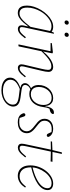

<svg xmlns="http://www.w3.org/2000/svg" viewBox="858 -1622 1011 2768"><g transform="rotate(90 1364.0 -237.5)"><path d="M164 12Q135 12 111.5 -0.5Q88 -13 74 -42.5Q60 -72 60 -121Q60 -170 77 -222.5Q94 -275 123.5 -324Q153 -373 191.5 -412Q230 -451 274.5 -474.5Q319 -498 365 -498Q384 -498 399.5 -494Q415 -490 427 -482.5Q439 -475 447 -464L443 -439Q425 -458 404.5 -466Q384 -474 357 -474Q324 -474 294 -460.5Q264 -447 238.5 -426.5Q213 -406 192 -383Q165 -354 141.5 -312Q118 -270 103.5 -222Q89 -174 89 -127Q89 -63 111.5 -38Q134 -13 172 -13Q207 -13 239 -35Q271 -57 306.5 -98Q342 -139 386 -195L389 -159H374Q339 -109 305 -70Q271 -31 236.5 -9.5Q202 12 164 12ZM396 11Q373 11 358.5 -3Q344 -17 344 -41Q344 -53 346 -65Q348 -77 351.5 -91Q355 -105 360 -125L357 -127L429 -465L431 -466L452 -510L466 -507L382 -114Q378 -97 374 -79Q370 -61 370 -45Q370 -29 379 -22Q388 -15 403 -15Q430 -15 456 -37.5Q482 -60 516 -105L531 -92Q509 -62 487.5 -38.5Q466 -15 443.5 -2Q421 11 396 11ZM301 -662Q290 -662 282 -669Q274 -676 274 -688Q274 -704 284 -713.5Q294 -723 307 -723Q320 -723 327.5 -716Q335 -709 335 -697Q335 -681 324.5 -671.5Q314 -662 301 -662ZM478 -662Q466 -662 458 -669Q450 -676 450 -688Q450 -704 460.5 -713.5Q471 -723 484 -723Q496 -723 503.5 -716Q511 -709 511 -697Q511 -681 501 -671.5Q491 -662 478 -662Z M627 4 620 0 721 -474 726 -460 599 -461 602 -479 734 -494 749 -487 722 -354 723 -351 694 -216Q682 -162 671 -108Q660 -54 648 0ZM957 11Q935 11 921 -2.5Q907 -16 907 -37Q907 -56 910.5 -71.5Q914 -87 919 -108L971 -328Q978 -360 982.5 -384Q987 -408 987 -425Q987 -449 974.5 -460.5Q962 -472 935 -472Q904 -472 872 -456.5Q840 -441 800.5 -407.5Q761 -374 708 -319L707 -352H721Q763 -404 802.5 -436Q842 -468 877.5 -483Q913 -498 942 -498Q978 -498 997 -479.5Q1016 -461 1016 -430Q1016 -409 1011.5 -385Q1007 -361 999 -327L947 -108Q943 -92 939 -75.5Q935 -59 935 -44Q935 -30 943.5 -22.5Q952 -15 967 -15Q992 -15 1018.5 -37Q1045 -59 1080 -104L1094 -92Q1072 -62 1050 -38.5Q1028 -15 1005 -2Q982 11 957 11Z M1282 248Q1227 248 1186 233Q1145 218 1122 190Q1099 162 1099 124Q1099 86 1119 57Q1139 28 1173.5 7.5Q1208 -13 1250 -26L1271 -20Q1198 8 1163.5 40.5Q1129 73 1129 120Q1129 166 1170.5 196Q1212 226 1288 226Q1343 226 1388.5 207.5Q1434 189 1461 156.5Q1488 124 1488 83Q1488 59 1478 42.5Q1468 26 1443.5 15Q1419 4 1376 -2L1265 -16Q1260 -17 1254.5 -17.5Q1249 -18 1244 -19V-26Q1210 -32 1194 -50Q1178 -68 1178 -90Q1178 -119 1199 -142Q1220 -165 1255 -181V-190L1284 -179Q1236 -157 1220 -137Q1204 -117 1204 -96Q1204 -73 1220 -60Q1236 -47 1276 -42L1386 -27Q1433 -21 1461.5 -7Q1490 7 1503 28.5Q1516 50 1516 77Q1516 110 1499 140.5Q1482 171 1451 195Q1420 219 1377 233.5Q1334 248 1282 248ZM1334 -154Q1295 -154 1266.5 -169.5Q1238 -185 1221.5 -215Q1205 -245 1205 -288Q1205 -331 1219 -369Q1233 -407 1259 -436Q1285 -465 1319.5 -481.5Q1354 -498 1394 -498Q1430 -498 1454.5 -483.5Q1479 -469 1492.5 -444Q1506 -419 1507 -386L1512 -385Q1517 -427 1529.5 -454.5Q1542 -482 1560 -495.5Q1578 -509 1600 -509Q1606 -509 1611 -508Q1616 -507 1620 -506Q1622 -504 1622.5 -501.5Q1623 -499 1623 -495Q1623 -479 1604 -465Q1585 -451 1537 -443L1553 -457Q1547 -446 1541 -432.5Q1535 -419 1530.5 -401Q1526 -383 1523 -356Q1517 -309 1501 -271.5Q1485 -234 1460.5 -208Q1436 -182 1404 -168Q1372 -154 1334 -154ZM1338 -176Q1372 -176 1400 -190.5Q1428 -205 1449 -230.5Q1470 -256 1481.5 -288.5Q1493 -321 1493 -356Q1493 -411 1467.5 -443.5Q1442 -476 1388 -476Q1355 -476 1326.5 -460.5Q1298 -445 1277 -419Q1256 -393 1244.5 -360Q1233 -327 1233 -292Q1233 -255 1245 -229Q1257 -203 1280.5 -189.5Q1304 -176 1338 -176Z M1743 12Q1704 12 1676 1.5Q1648 -9 1632.5 -29Q1617 -49 1611 -74Q1613 -84 1618.5 -90.5Q1624 -97 1635 -97Q1645 -97 1650.5 -91.5Q1656 -86 1660 -74L1683 -6L1664 -20Q1683 -13 1702 -11Q1721 -9 1743 -9Q1786 -9 1814.5 -24Q1843 -39 1857.5 -63.5Q1872 -88 1872 -116Q1872 -150 1850.5 -177.5Q1829 -205 1789 -234Q1760 -255 1738 -275.5Q1716 -296 1704 -319Q1692 -342 1692 -371Q1692 -410 1710 -438.5Q1728 -467 1760.5 -482.5Q1793 -498 1836 -498Q1873 -498 1897.5 -487Q1922 -476 1936 -460Q1950 -444 1954 -427Q1953 -418 1947 -412Q1941 -406 1934 -406Q1921 -406 1914.5 -412Q1908 -418 1900 -437L1878 -485L1907 -468Q1892 -472 1875.5 -474.5Q1859 -477 1843 -477Q1782 -477 1751 -448Q1720 -419 1720 -376Q1720 -336 1741.5 -312Q1763 -288 1801 -259Q1833 -235 1855 -213.5Q1877 -192 1888.5 -169.5Q1900 -147 1900 -120Q1900 -81 1881 -51Q1862 -21 1826.5 -4.5Q1791 12 1743 12Z M2017 -463 2021 -482 2153 -488H2157H2312L2307 -461L2154 -465H2152ZM2106 11Q2082 11 2066.5 -3.5Q2051 -18 2051 -42Q2051 -60 2054.5 -78Q2058 -96 2063 -118L2135 -456L2176 -623H2199L2091 -120Q2087 -102 2083.5 -83Q2080 -64 2080 -49Q2080 -32 2089.5 -23.5Q2099 -15 2116 -15Q2133 -15 2150.5 -24.5Q2168 -34 2188.5 -55Q2209 -76 2235 -108L2249 -96Q2224 -64 2202 -40Q2180 -16 2157 -2.5Q2134 11 2106 11Z M2514 12Q2473 12 2439 -7Q2405 -26 2384.5 -66Q2364 -106 2364 -169Q2364 -230 2385 -288.5Q2406 -347 2443 -394Q2480 -441 2527.5 -469.5Q2575 -498 2627 -498Q2667 -498 2693.5 -478Q2720 -458 2720 -418Q2720 -379 2697 -343Q2674 -307 2630.5 -276.5Q2587 -246 2523.5 -221Q2460 -196 2378 -178L2377 -197Q2479 -221 2549.5 -255Q2620 -289 2656.5 -329.5Q2693 -370 2693 -416Q2693 -446 2674 -460.5Q2655 -475 2622 -475Q2578 -475 2537 -449Q2496 -423 2463 -379Q2430 -335 2411 -282.5Q2392 -230 2392 -176Q2392 -94 2427.5 -54Q2463 -14 2522 -14Q2553 -14 2578.5 -25Q2604 -36 2626 -57Q2648 -78 2669 -105L2684 -94Q2669 -71 2651.5 -51.5Q2634 -32 2612.5 -18Q2591 -4 2567 4Q2543 12 2514 12Z"/></g></svg>

Font: Source Serif 4 ExtraLight
Style: Italic
Weight: 250
Italic angle: -12°
Designer: Frank Grießhammer
Foundry: Adobe Systems Incorporated
Version: Version 4.004;hotconv 1.0.116;makeotfexe 2.5.65601